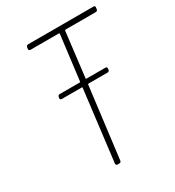

<svg xmlns="http://www.w3.org/2000/svg" viewBox="-170 -801 824 903"><g transform="rotate(-30 242.0 -350.0)"><path d="M472 -672H309Q307 -672 305.5 -671Q304 -670 304 -668L275 -427Q274 -426 275 -424.5Q276 -423 278 -423H381Q391 -423 389 -413V-408Q387 -398 378 -398H275Q271 -398 271 -394L223 -10Q223 -6 220 -3Q217 0 212 0H203Q194 0 194 -10L241 -394Q242 -395 241 -396.5Q240 -398 238 -398H129Q125 -398 122.5 -401Q120 -404 121 -408L122 -413Q122 -417 125 -420Q128 -423 132 -423H241Q245 -423 245 -427L275 -668Q275 -672 272 -672H117Q113 -672 110.5 -675Q108 -678 109 -682L110 -690Q112 -700 121 -700H476Q486 -700 484 -690L483 -682Q483 -678 480 -675Q477 -672 472 -672Z"/></g></svg>

Font: Barlow Semi Condensed Thin
Style: Italic
Weight: 250
Width: 4
Italic angle: -7°
Designer: Jeremy Tribby
Foundry: Tribby Type
Version: Version 1.408